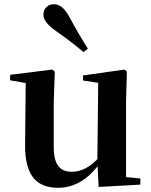

<svg xmlns="http://www.w3.org/2000/svg" viewBox="-20 -875 718 911"><path d="M397 -644C371 -685 346 -726 309 -795C285 -838 263 -855 234 -855C210 -855 186 -836 186 -806C186 -779 208 -754 248 -726C307 -685 341 -657 376 -628ZM448 12 646 1V-28L578 -35V-389L582 -535L571 -545L374 -517V-493L446 -482L442 -120C407 -83 366 -60 322 -60C267 -60 235 -89 235 -178V-389L240 -535L228 -545L28 -520V-494L102 -481L99 -188C98 -37 157 16 256 16C333 16 395 -25 443 -86Z"/></svg>

Font: GenRyuMin2 TW B
Style: Regular
Weight: 700
Version: Version 2.100;PS 2.1;hotconv 16.6.51;makeotf.lib2.5.65220 DE